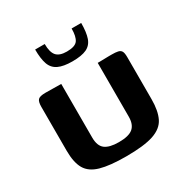

<svg xmlns="http://www.w3.org/2000/svg" viewBox="-140 -696 787 816"><g transform="rotate(-30 253.5 -287.5)"><path d="M164 -399V-136Q164 -95 185.5 -78.5Q207 -62 253 -62Q302 -62 322.5 -79.5Q343 -97 343 -135V-399Q344 -399 353.5 -399Q363 -399 375.5 -399.5Q388 -400 398.5 -400Q409 -400 412 -400Q431 -400 442.5 -397.5Q454 -395 459 -386.5Q464 -378 464 -357V-151Q464 -94 447 -59.5Q430 -25 384 -9.5Q338 6 250 6Q170 6 124.5 -7Q79 -20 60.5 -52Q42 -84 42 -142V-357Q42 -382 50.5 -391Q59 -400 87 -400Q106 -400 125 -399.5Q144 -399 164 -399ZM254 -458Q210 -458 185 -470Q160 -482 150.5 -509Q141 -536 141 -581H188Q188 -541 203 -523.5Q218 -506 254 -506Q295 -506 307.5 -524Q320 -542 320 -581H367Q367 -535 357.5 -508Q348 -481 323.5 -469.5Q299 -458 254 -458Z"/></g></svg>

Font: Genos Thin SemiBold
Style: Regular
Weight: 600
Version: Version 1.010